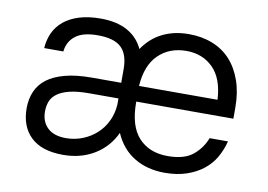

<svg xmlns="http://www.w3.org/2000/svg" viewBox="-61 -600 978 701"><g transform="rotate(10 427.5 -250.0)"><path d="M210 7Q131 7 90.5 -31.5Q50 -70 50 -138Q50 -172 62 -200Q74 -228 99.5 -247.5Q125 -267 166 -278Q207 -289 266 -289H374V-340Q374 -394 347.5 -419.5Q321 -445 260 -445Q205 -445 177.5 -423.5Q150 -402 146 -365H75Q77 -396 89 -422Q101 -448 124 -467Q147 -486 181 -496.5Q215 -507 260 -507Q320 -507 359.5 -485Q399 -463 418 -422Q446 -464 489 -485.5Q532 -507 587 -507Q635 -507 674.5 -491.5Q714 -476 741.5 -446Q769 -416 784.5 -372Q800 -328 800 -272V-231H440V-228Q440 -140 479.5 -97.5Q519 -55 587 -55Q648 -55 680 -81Q712 -107 727 -146H795Q787 -114 771 -86Q755 -58 729 -37.5Q703 -17 667.5 -5Q632 7 587 7Q522 7 474 -22Q426 -51 401 -108Q376 -54 326 -23.5Q276 7 210 7ZM589 -445Q526 -445 485.5 -405.5Q445 -366 440 -289H731Q727 -367 688 -406Q649 -445 589 -445ZM210 -55Q243 -55 272.5 -67Q302 -79 324 -99.5Q346 -120 359 -148Q372 -176 374 -208V-231H266Q222 -231 193.5 -224Q165 -217 148 -204.5Q131 -192 124.5 -175Q118 -158 118 -138Q118 -100 141.5 -77.5Q165 -55 210 -55Z"/></g></svg>

Font: PT Root UI Web
Style: Regular
Weight: 400
Designer: Vitaly Kuzmin
Foundry: ParaType Ltd.
Version: Version 1.000W